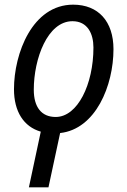

<svg xmlns="http://www.w3.org/2000/svg" viewBox="-20 -564 546 824"><path d="M155 1 104 240H188L238 7C391 -10 467 -197 467 -353C467 -472 402 -544 294 -544C119 -544 40 -335 40 -181C40 -85 82 -20 155 1ZM219 -62C158 -62 125 -104 125 -179C125 -312 184 -473 291 -473C356 -473 381 -419 381 -360C381 -202 313 -62 219 -62Z"/></svg>

Font: Noto Sans SemiCondensed
Style: Italic
Weight: 400
Width: 4
Italic angle: -12°
Designer: Monotype Design Team
Foundry: Monotype Imaging Inc.
Version: Version 2.013